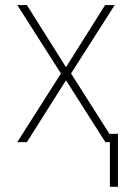

<svg xmlns="http://www.w3.org/2000/svg" viewBox="-20 -550 512 743"><path d="M235.4 -290 386.7 -530.3H423.8L254.9 -265.6L405.3 -29.3V-32.2H436.5V172.9H405.3V0H387.7L235.4 -239.3L84 0H46.9L215.8 -265.6L46.9 -530.3H84Z"/></svg>

Font: Pretendard Thin
Style: Regular
Weight: 100
Designer: Base glyphs from Inter by Rasmus Andersson; Hangeul glyphs from Noto Sans CJK(Source Han Sans) by Jang Soo-young and Kan
Foundry: Kil Hyung-jin
Version: Version 1.309